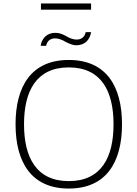

<svg xmlns="http://www.w3.org/2000/svg" viewBox="-20 -1080 794 1111"><path d="M378 -690C565 -690 637 -554 637 -361C637 -168 565 -32 378 -32C191 -32 119 -168 119 -361C119 -554 191 -690 378 -690ZM686 -361C686 -579 596 -733 378 -733C160 -733 70 -579 70 -361C70 -143 160 11 378 11C596 11 686 -143 686 -361ZM476 -894C470 -866 451 -851 423 -851C404 -851 382 -859 361 -872C335 -886 319 -890 300 -890C256 -890 223 -863 215 -815H247C252 -843 272 -858 299 -858C318 -858 340 -850 361 -837C389 -823 405 -818 422 -818C467 -818 500 -846 507 -894ZM507 -1060H217V-1024H507Z"/></svg>

Font: Perun ExtraLight
Style: Regular
Weight: 200
Foundry: Copyright (c) Stefan Peev, Context Ltd, 2016
Version: Version 1.089